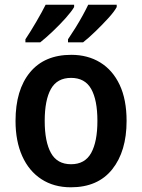

<svg xmlns="http://www.w3.org/2000/svg" viewBox="-20 -786 604 816"><path d="M518 -272Q518 -143 457 -66.5Q396 10 281 10Q209 10 156 -24.5Q103 -59 74.5 -122.5Q46 -186 46 -272Q46 -404 107.5 -478.5Q169 -553 283 -553Q353 -553 406 -520.5Q459 -488 488.5 -425.5Q518 -363 518 -272ZM170 -272Q170 -184 196.5 -136Q223 -88 282 -88Q341 -88 367.5 -136Q394 -184 394 -272Q394 -361 367.5 -408Q341 -455 282 -455Q223 -455 196.5 -408Q170 -361 170 -272ZM476 -756Q466 -737 440.5 -709Q415 -681 385.5 -652.5Q356 -624 333 -606H269V-619Q284 -641 300.5 -667.5Q317 -694 331.5 -720.5Q346 -747 355 -766H476ZM295 -756Q284 -737 259 -709Q234 -681 204.5 -653Q175 -625 151 -606H88V-619Q110 -652 134.5 -694Q159 -736 174 -766H295Z"/></svg>

Font: Noto Sans Georgian SemiCondensed SemiBold
Style: Regular
Weight: 600
Width: 4
Designer: Monotype Design Team, Akaki Razmadze
Foundry: Google LLC
Version: Version 2.005; ttfautohint (v1.8.4.7-5d5b)